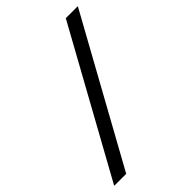

<svg xmlns="http://www.w3.org/2000/svg" viewBox="-208 -791 881 881"><g transform="rotate(-45 232.5 -350.5)"><path d="M387 -701H465L78 0H0Z"/></g></svg>

Font: Chakra Petch
Style: Regular
Weight: 400
Designer: Katatrad Aksorn Co.,Ltd.
Foundry: Cadson Demak Co.,Ltd.
Version: Version 1.000; ttfautohint (v1.6)